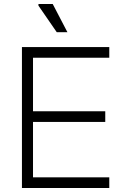

<svg xmlns="http://www.w3.org/2000/svg" viewBox="-20 -934 622 954"><path d="M89 0V-700H144V0ZM118 0V-53H523V0ZM118 -328V-381H503V-328ZM118 -647V-700H523V-647ZM315 -774H262L171 -906V-914H242Z"/></svg>

Font: Fustat Light
Style: Regular
Weight: 300
Designer: Mohamed Gaber, Khaled Hosny, Laura Garcia Mut
Foundry: Kief Type Foundry, Alif Type Foundry, Hard Type Foundry
Version: Version 1.007